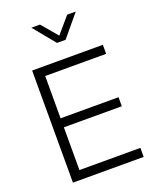

<svg xmlns="http://www.w3.org/2000/svg" viewBox="-178 -1098 969 1199"><g transform="rotate(-20 306.5 -499.0)"><path d="M94 -745H564V-685H159V-404H544V-344H159V-60H564V0H94ZM181 -998H238L328 -892L419 -998H476L356 -854H299Z"/></g></svg>

Font: Evergrow Sans
Style: Light
Weight: 300
Foundry: 10Web
Version: Version 1.000